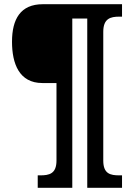

<svg xmlns="http://www.w3.org/2000/svg" viewBox="-20 -780 635 911"><path d="M159 111H323V-692H394V111H559V52H546C504 52 470 45 470 -18V-629C470 -692 504 -701 546 -701H559V-760H183C77 -760 37 -689 37 -582C37 -478 71 -386 181 -386H248V-18C248 45 213 52 171 52H159Z"/></svg>

Font: Noto Serif Ethiopic SemiCondensed Black
Style: Regular
Weight: 900
Width: 4
Designer: Monotype Design Team
Foundry: Monotype Imaging Inc.
Version: Version 2.102